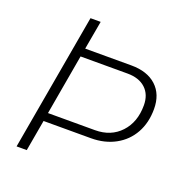

<svg xmlns="http://www.w3.org/2000/svg" viewBox="-127 -811 875 922"><g transform="rotate(20 311.0 -350.0)"><path d="M180 -700H232L206 -554H442Q524 -554 570 -511.5Q616 -469 616 -394Q616 -324 586.5 -271Q557 -218 503 -188.5Q449 -159 379 -159H137L109 0H57ZM384 -202Q465 -202 514.5 -255Q564 -308 564 -394Q564 -449 530.5 -480Q497 -511 438 -511H198L144 -202Z"/></g></svg>

Font: KoHo Light
Style: Italic
Weight: 300
Italic angle: -10°
Version: Version 1.000; ttfautohint (v1.6)